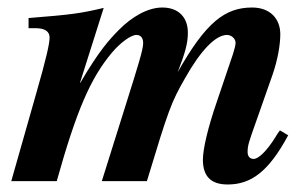

<svg xmlns="http://www.w3.org/2000/svg" viewBox="-20 -482 817 511"><path d="M725 -135C721 -130 717 -124 713 -117C690 -80 668 -59 655 -59C646 -59 639 -65 639 -77C639 -95 642 -103 660 -154L705 -282C720 -325 726 -365 726 -391C726 -432 699 -462 651 -462C579 -462 528 -423 453 -290C473 -342 480 -367 480 -395C480 -437 454 -462 412 -462C372 -462 330 -436 298 -404C271 -377 243 -346 194 -262H193L256 -461C193 -446 169 -443 56 -434V-407H74C100 -407 112 -398 112 -382C112 -367 104 -329 76 -232L10 0H131C184 -189 221 -274 278 -342C300 -368 328 -389 343 -389C353 -389 361 -383 361 -367C361 -350 348 -309 316 -207L251 0H371C429 -192 436 -210 472 -273C514 -348 554 -389 584 -389C596 -389 607 -379 607 -368C607 -362 604 -351 600 -338L556 -208C534 -144 520 -86 520 -57C520 -11 543 9 586 9C648 9 695 -25 747 -122Z"/></svg>

Font: XITS
Style: Bold Italic
Weight: 700
Italic angle: -16.33°
Designer: MicroPress Inc., with final additions and corrections provided by Coen Hoffman, Elsevier (retired)
Version: Version 1.302